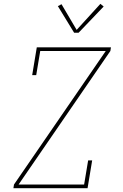

<svg xmlns="http://www.w3.org/2000/svg" viewBox="-20 -982 640 1002"><path d="M50 0 53 -19 532 -716H190L169 -590H148L172 -735H559L556 -716L77 -19H419L440 -145H461L437 0ZM367 -811 282 -950 301 -960 380 -826 504 -962 521 -948 390 -811Z"/></svg>

Font: Iosevka Slab Thin Extended
Style: Italic
Weight: 100
Width: 7
Italic angle: -9°
Monospace: yes
Designer: Belleve Invis
Foundry: Belleve Invis
Version: Version 11.1.0; ttfautohint (v1.8.3)